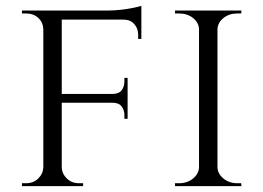

<svg xmlns="http://www.w3.org/2000/svg" viewBox="-20 -636 899 656"><path d="M191 -600V0H128V-600ZM416 -315V-285H189V-315ZM463 -600V-569H189V-600ZM416 -287V-230H405V-243Q405 -260 395.5 -272.5Q386 -285 364 -285V-287ZM416 -370V-313H364V-315Q386 -315 395.5 -327.5Q405 -340 405 -357V-370ZM463 -572V-503H452V-518Q452 -539 438.5 -554Q425 -569 402 -569V-572ZM463 -616V-590L348 -600Q369 -600 392 -602.5Q415 -605 434.5 -609Q454 -613 463 -616ZM130 -64 143 0H55V-10Q55 -10 62 -10Q69 -10 69 -10Q94 -10 110.5 -26Q127 -42 128 -64ZM130 -537H128Q127 -560 110.5 -575Q94 -590 69 -590Q69 -590 62 -590Q55 -590 55 -590V-600H143ZM189 -64H191Q192 -42 208.5 -26Q225 -10 250 -10Q250 -10 257 -10Q264 -10 264 -10V0H176ZM723 -600V0H660V-600ZM663 -64V0H578V-10Q578 -10 585 -10Q592 -10 592 -10Q620 -10 639.5 -26Q659 -42 660 -64ZM720 -64H723Q724 -42 743.5 -26Q763 -10 791 -10Q791 -10 797.5 -10Q804 -10 804 -10L805 0H720ZM720 -536V-600H805L804 -590Q804 -590 797.5 -590Q791 -590 791 -590Q763 -590 743.5 -574.5Q724 -559 723 -536ZM663 -536H660Q659 -559 639.5 -574.5Q620 -590 592 -590Q591 -590 584.5 -590Q578 -590 578 -590V-600H663Z"/></svg>

Font: Cinzel
Style: Regular
Weight: 400
Designer: Natanael Gama
Version: Version 2.000